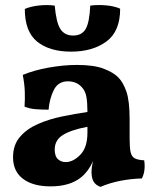

<svg xmlns="http://www.w3.org/2000/svg" viewBox="-20 -722 606 751"><path d="M373 9Q354 2 346 -12Q338 -26 338 -49Q338 -68 344 -92Q326 -52 298 -29Q254 7 178 7Q109 7 70 -22.5Q31 -52 31 -107Q31 -155 58 -186.5Q85 -218 128.5 -237Q172 -256 223 -266.5Q274 -277 322 -284Q322 -320 318 -343Q314 -366 300 -381Q288 -394 274 -399Q260 -404 246 -404Q208 -404 191 -371Q174 -338 170 -293Q141 -293 118 -295Q95 -297 76 -305Q78 -332 77 -363Q76 -394 69 -429Q112 -447 170 -457.5Q228 -468 281 -468Q347 -468 385 -453.5Q423 -439 442 -420Q462 -400 474.5 -363.5Q487 -327 487 -256V-179Q487 -144 491 -126.5Q495 -109 507.5 -102.5Q520 -96 544 -95Q547 -76 545 -58Q543 -40 535 -24Q494 -23 452 -15Q410 -7 373 9ZM237 -88Q266 -88 294 -116.5Q322 -145 322 -203V-226Q258 -214 226 -194Q194 -174 194 -137Q194 -111 206.5 -99.5Q219 -88 237 -88ZM258 -520Q174 -520 125.5 -559Q77 -598 77 -687Q100 -697 132.5 -700.5Q165 -704 194 -700Q200 -633 216.5 -608Q233 -583 266 -583Q300 -583 315 -608.5Q330 -634 333 -700Q362 -704 395 -701Q428 -698 450 -688Q450 -599 396 -559.5Q342 -520 258 -520Z"/></svg>

Font: Vollkorn ExtraBold
Style: Regular
Weight: 800
Designer: Friedrich Althausen
Foundry: Friedrich Althausen
Version: Version 5.000; ttfautohint (v1.8.3)